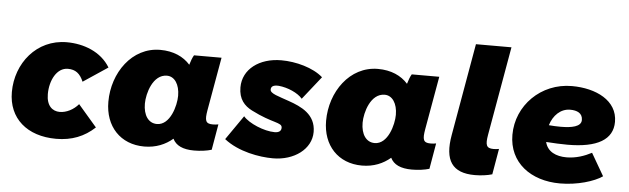

<svg xmlns="http://www.w3.org/2000/svg" viewBox="-47 -890 3527 1077"><g transform="rotate(5 1716.0 -351.5)"><path d="M294 14C382 14 452 -14 511 -69L406 -191C378 -158 338 -138 301 -138C260 -138 226 -166 226 -232C226 -310 264 -383 326 -383C369 -383 395 -363 414 -318L552 -410C501 -495 402 -531 307 -531C137 -531 24 -388 24 -226C24 -78 130 14 294 14Z M1071 12C1106 12 1143 7 1169 -1L1194 -146C1184 -144 1174 -143 1162 -143C1121 -143 1116 -162 1126 -220L1179 -520H1024C1016 -507 1008 -486 1002 -465C964 -508 907 -534 833 -534C674 -534 568 -382 568 -219C568 -80 656 14 790 14C856 14 909 -9 950 -44C968 -7 1007 12 1071 12ZM883 -393C926 -393 955 -350 955 -286C955 -231 925 -118 850 -118C802 -118 773 -161 773 -226C773 -284 804 -393 883 -393Z M1515 17C1634 17 1730 -53 1730 -150C1730 -249 1648 -286 1576 -311C1518 -332 1469 -343 1469 -366C1469 -384 1482 -393 1513 -391C1564 -386 1621 -361 1647 -330L1750 -460C1695 -509 1597 -535 1515 -535C1391 -535 1299 -466 1299 -364C1299 -297 1332 -262 1375 -240C1496 -178 1549 -190 1549 -158C1549 -139 1535 -130 1512 -130C1452 -130 1365 -167 1334 -204L1239 -67C1320 -3 1439 17 1515 17Z M2297 12C2332 12 2369 7 2395 -1L2420 -146C2410 -144 2400 -143 2388 -143C2347 -143 2342 -162 2352 -220L2405 -520H2250C2242 -507 2234 -486 2228 -465C2190 -508 2133 -534 2059 -534C1900 -534 1794 -382 1794 -219C1794 -80 1882 14 2016 14C2082 14 2135 -9 2176 -44C2194 -7 2233 12 2297 12ZM2109 -393C2152 -393 2181 -350 2181 -286C2181 -231 2151 -118 2076 -118C2028 -118 1999 -161 1999 -226C1999 -284 2030 -393 2109 -393Z M2651 12C2686 12 2723 7 2749 -1L2774 -146C2764 -144 2754 -143 2743 -143C2702 -143 2696 -162 2706 -220L2794 -720H2594L2503 -201C2477 -56 2524 12 2651 12Z M3131 17C3229 17 3323 -12 3369 -44L3296 -170C3256 -149 3208 -132 3155 -132C3096 -132 3047 -154 3034 -208C3078 -205 3118 -203 3154 -203C3323 -203 3409 -254 3409 -354C3409 -474 3287 -533 3151 -533C2977 -533 2842 -397 2842 -232C2842 -75 2967 17 3131 17ZM3041 -303C3058 -359 3099 -400 3153 -400C3191 -400 3223 -387 3223 -348C3223 -310 3169 -300 3108 -300C3086 -300 3063 -301 3041 -303Z"/></g></svg>

Font: Fixel Display 20240404 Black
Style: Italic
Weight: 900
Italic angle: -10°
Designer: AlfaBravo + MacPaw
Foundry: Kyrylo Tkachov, Marchela Mozhyna, Serhii Makarenko, Maria Weinstein, Zakhar Kryvoshyya
Version: Version 1.211;Glyphs 3.2 (3225)